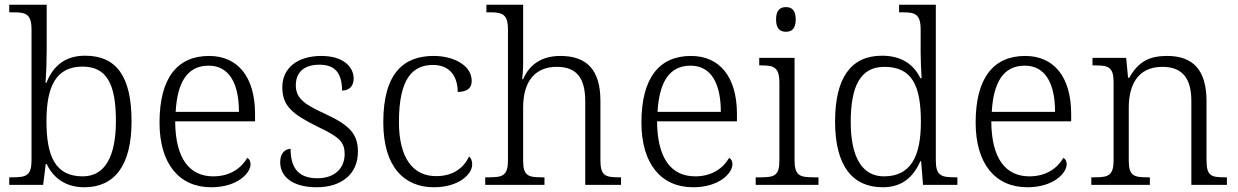

<svg xmlns="http://www.w3.org/2000/svg" viewBox="-20 -780 5223 810"><path d="M336 10C461 10 535 -79 535 -268C535 -461 469 -545 339 -545C255 -545 204 -502 176 -431H172C175 -464 177 -532 177 -569V-760H19V-728H37C89 -728 113 -721 113 -655V-105C113 -39 91 -32 33 -32H19V0H162L173 -88H177C206 -27 259 10 336 10ZM329 -36C213 -36 176 -121 176 -269C176 -418 218 -499 328 -499C430 -499 469 -426 469 -270C469 -120 423 -36 329 -36Z M871 10C982 10 1037 -50 1037 -87C1037 -101 1031 -110 1023 -114C999 -72 952 -36 880 -36C780 -36 720 -110 719 -268H1056V-299C1056 -457 982 -544 862 -544C728 -544 653 -451 653 -263C653 -89 736 10 871 10ZM988 -308H721C728 -431 769 -503 860 -503C949 -503 988 -425 988 -308Z M1316 10C1420 10 1490 -45 1490 -140C1490 -213 1457 -251 1353 -299C1268 -338 1228 -363 1228 -420C1228 -471 1258 -507 1328 -507C1391 -507 1423 -474 1423 -398C1455 -398 1472 -418 1472 -449C1472 -497 1429 -544 1336 -544C1236 -544 1171 -494 1171 -412C1171 -332 1214 -298 1323 -244C1413 -202 1434 -179 1434 -130C1434 -72 1394 -28 1319 -28C1232 -28 1206 -80 1206 -152C1187 -152 1162 -138 1162 -96C1162 -37 1211 10 1316 10Z M1810 10C1917 10 1972 -46 1972 -86C1972 -101 1968 -112 1959 -120C1937 -73 1893 -37 1821 -37C1722 -36 1663 -114 1663 -265C1663 -448 1720 -506 1807 -506C1882 -506 1911 -452 1911 -392C1950 -393 1970 -407 1970 -439C1970 -503 1896 -544 1809 -544C1688 -544 1597 -477 1597 -264C1597 -73 1688 10 1810 10Z M2027 0H2277V-32H2266C2209 -32 2187 -38 2187 -102V-326C2187 -438 2238 -498 2329 -498C2415 -498 2449 -448 2449 -352V0H2600V-32H2590C2533 -32 2513 -39 2513 -105V-355C2513 -488 2453 -544 2344 -544C2259 -544 2211 -502 2187 -446H2183C2184 -451 2187 -486 2187 -514V-760H2032V-728H2047C2099 -728 2123 -721 2123 -655V-105C2123 -39 2101 -32 2043 -32H2027Z M2904 10C3015 10 3070 -50 3070 -87C3070 -101 3064 -110 3056 -114C3032 -72 2985 -36 2913 -36C2813 -36 2753 -110 2752 -268H3089V-299C3089 -457 3015 -544 2895 -544C2761 -544 2686 -451 2686 -263C2686 -89 2769 10 2904 10ZM3021 -308H2754C2761 -431 2802 -503 2893 -503C2982 -503 3021 -425 3021 -308Z M3296 -646C3319 -646 3337 -658 3337 -698C3337 -738 3319 -750 3296 -750C3272 -750 3254 -738 3254 -698C3254 -658 3272 -646 3296 -646ZM3168 0H3433V-32H3412C3354 -32 3332 -39 3332 -105V-536H3183V-504H3193C3244 -504 3268 -497 3268 -431V-102C3268 -38 3246 -32 3188 -32H3168Z M3704 10C3787 10 3833 -34 3863 -100H3866L3874 0H4019V-32H4008C3951 -32 3928 -39 3928 -103V-760H3773V-728H3789C3840 -728 3864 -721 3864 -655V-557C3864 -526 3866 -485 3868 -450H3863C3835 -508 3783 -545 3701 -545C3570 -545 3503 -452 3503 -267C3503 -81 3576 10 3704 10ZM3711 -36C3619 -35 3569 -114 3569 -265C3569 -415 3609 -498 3711 -498C3828 -498 3865 -418 3865 -266C3865 -118 3821 -37 3711 -36Z M4314 10C4425 10 4480 -50 4480 -87C4480 -101 4474 -110 4466 -114C4442 -72 4395 -36 4323 -36C4223 -36 4163 -110 4162 -268H4499V-299C4499 -457 4425 -544 4305 -544C4171 -544 4096 -451 4096 -263C4096 -89 4179 10 4314 10ZM4431 -308H4164C4171 -431 4212 -503 4303 -503C4392 -503 4431 -425 4431 -308Z M4584 0H4831V-32H4821C4764 -32 4742 -38 4742 -102V-326C4742 -414 4775 -498 4884 -498C4974 -498 5006 -442 5006 -354V0H5156V-32H5146C5088 -32 5070 -39 5070 -105V-353C5070 -485 5013 -544 4904 -544C4835 -544 4785 -525 4744 -452H4739L4731 -536H4589V-504H4604C4655 -504 4678 -497 4678 -433V-105C4678 -39 4656 -32 4598 -32H4584Z"/></svg>

Font: Noto Serif Georgian Light
Style: Regular
Weight: 300
Designer: Monotype Design Team, Akaki Razmadze
Foundry: Google LLC
Version: Version 2.003